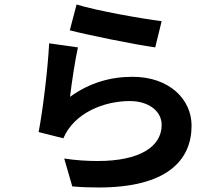

<svg xmlns="http://www.w3.org/2000/svg" viewBox="-20 -787 996 855"><path d="M290.8 -652C364 -632.8 576 -589.1 671.2 -576L699.9 -692.8C616.8 -702.8 410.9 -739 321 -767ZM327.1 -576 198.9 -594.1C192.8 -476.2 170.1 -291.9 152 -198.9L262.1 -171.2C310 -284.1 442.8 -337 557.9 -337C641 -337 699.9 -293 699.9 -230.8C699.9 -133.9 602.3 -70 415.1 -70C370 -70 320 -72.8 266 -81L301.8 43C343.8 46.9 383.2 47.9 419 47.9C724.1 47.9 833.1 -73.2 833.1 -228C833.1 -343 735.8 -445 570 -445C470.9 -445 377.8 -418 291.9 -355.8C297.9 -409.8 315 -524.1 327.1 -576Z"/></svg>

Font: Karasuma Gothic
Style: Bold
Weight: 700
Designer: Rasmus Andersson / Ryoko Nishizuka
Foundry: Genbu
Version: Version 1.00